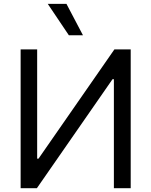

<svg xmlns="http://www.w3.org/2000/svg" viewBox="-20 -986 793 1006"><path d="M88.1 -727.3V0H173.3L569.6 -571H576.7V0H664.8V-727.3H579.5L181.8 -154.8H174.7V-727.3ZM230.1 -965.9 340.9 -801.1H414.8L328.1 -965.9Z"/></svg>

Font: Margiela Sans
Style: Regular
Weight: 400
Designer: Stefan Endress, Andreas Faust
Version: Version 1.100;FEAKit 1.0